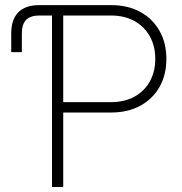

<svg xmlns="http://www.w3.org/2000/svg" viewBox="-20 -748 728 768"><path d="M24.9 -539.6V-614.3Q24.9 -669.9 53.2 -698.7Q81.5 -727.5 136.7 -727.5H188V-686H137.7Q101.6 -686 84.5 -668.5Q67.4 -650.9 67.4 -613.8V-539.6ZM188 0V-727.5H424.3Q491.7 -727.5 541.3 -700.2Q590.8 -672.9 618.2 -624.5Q645.5 -576.2 645.5 -512.2Q645.5 -448.7 618.2 -400.4Q590.8 -352.1 541 -325Q491.2 -297.9 423.8 -297.9H214.8V-339.4H423.3Q477.5 -339.4 517.3 -361.1Q557.1 -382.8 579.1 -421.9Q601.1 -460.9 601.1 -512.2Q601.1 -564 579.1 -603Q557.1 -642.1 517.3 -664.1Q477.5 -686 423.3 -686H232.9V0Z"/></svg>

Font: Inter 24pt ExtraLight
Style: Regular
Weight: 250
Designer: Rasmus Andersson
Foundry: rsms
Version: Version 4.001;git-66647c0bb